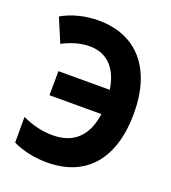

<svg xmlns="http://www.w3.org/2000/svg" viewBox="-135 -826 832 935"><g transform="rotate(20 281.5 -358.0)"><path d="M214 10C422 10 532 -128 532 -360C532 -589 416 -726 217 -726C149 -726 82 -710 27 -678L79 -555C127 -580 172 -593 219 -593C309 -593 366 -534 382 -427H116L115 -302H384C369 -189 307 -124 196 -124C143 -124 91 -136 37 -161V-28C89 -3 151 10 214 10Z"/></g></svg>

Font: Noto Sans Mono SemiCondensed ExtraBold
Style: Regular
Weight: 800
Width: 4
Designer: Monotype Design Team
Foundry: Monotype Imaging Inc.
Version: Version 2.014